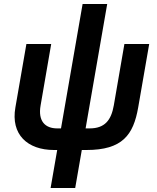

<svg xmlns="http://www.w3.org/2000/svg" viewBox="-20 -740 787 960"><path d="M250 10H266L233 200H356L389 10H412C592 10 647 -65 671 -203L726 -520H602L549 -213C536 -139 504 -98 428 -98H408L516 -720H393L285 -98H266C206 -98 169 -134 183 -213L236 -520H112L57 -203C33 -68 117 10 250 10Z"/></svg>

Font: Fixel Display 20240404 SemiBold
Style: Italic
Weight: 600
Italic angle: -10°
Designer: AlfaBravo + MacPaw
Foundry: Kyrylo Tkachov, Marchela Mozhyna, Serhii Makarenko, Maria Weinstein, Zakhar Kryvoshyya
Version: Version 1.211;Glyphs 3.2 (3225)